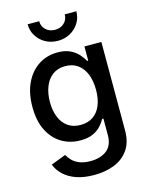

<svg xmlns="http://www.w3.org/2000/svg" viewBox="-140 -843 891 1145"><g transform="rotate(-15 306.0 -270.5)"><path d="M297.9 214.8Q234.4 214.8 187.7 198.5Q141.1 182.1 111.1 153.6Q81.1 125 67.4 89.4L159.2 54.2Q168.5 71.3 184.8 88.6Q201.2 106 228.5 117.4Q255.9 128.9 297.4 128.9Q359.9 128.9 397.9 98.9Q436 68.8 436 5.9V-96.2H428.2Q417.5 -76.2 398.9 -55.4Q380.4 -34.7 349.6 -20.3Q318.8 -5.9 271.5 -5.9Q207 -5.9 155.5 -36.9Q104 -67.9 74.5 -127.2Q44.9 -186.5 44.9 -272.5Q44.9 -357.9 74.5 -419.7Q104 -481.4 155.5 -514.9Q207 -548.3 272.9 -548.3Q320.3 -548.3 351.6 -532.7Q382.8 -517.1 401.9 -495.1Q420.9 -473.1 431.6 -453.6H438V-541H542.5V5.4Q542.5 78.1 510 124.5Q477.5 170.9 422.1 192.9Q366.7 214.8 297.9 214.8ZM295.9 -94.7Q341.3 -94.7 373 -116.2Q404.8 -137.7 421.4 -178Q438 -218.3 438 -273.4Q438 -328.6 421.6 -369.9Q405.3 -411.1 373.5 -434.3Q341.8 -457.5 295.9 -457.5Q249.5 -457.5 217.8 -433.6Q186 -409.7 169.7 -368.2Q153.3 -326.7 153.3 -273.4Q153.3 -219.7 169.9 -179.4Q186.5 -139.2 218.3 -116.9Q250 -94.7 295.9 -94.7ZM295.4 -614.3Q252.9 -614.3 219 -633.1Q185.1 -651.9 165 -684.3Q145 -716.8 145 -756.3H216.3Q216.3 -724.1 238.8 -703.1Q261.2 -682.1 295.4 -682.1Q329.6 -682.1 351.8 -703.1Q374 -724.1 374 -756.3H445.8Q445.8 -716.8 425.8 -684.6Q405.8 -652.3 371.8 -633.3Q337.9 -614.3 295.4 -614.3Z"/></g></svg>

Font: Inter 17pt Medium
Style: Regular
Weight: 500
Version: Version 4.001;git-66647c0bb